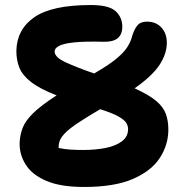

<svg xmlns="http://www.w3.org/2000/svg" viewBox="-20 -731 740 763"><path d="M314 12Q220 12 163.5 -12.5Q107 -37 82 -77Q57 -117 58 -163Q59 -193 69.5 -221.5Q80 -250 111.5 -281Q143 -312 205 -352Q138 -378 103.5 -405Q69 -432 57 -462Q45 -492 45 -529Q47 -615 117 -663Q187 -711 341 -711Q413 -711 439.5 -686.5Q466 -662 466 -625Q466 -563 392 -565Q317 -567 274.5 -562.5Q232 -558 214.5 -548.5Q197 -539 197 -527Q197 -504 238.5 -484.5Q280 -465 354 -439Q408 -470 438.5 -494.5Q469 -519 484 -541Q499 -563 505 -587Q513 -614 525.5 -629.5Q538 -645 564 -645Q600 -645 621.5 -621.5Q643 -598 643 -561Q643 -518 614.5 -474Q586 -430 515 -380Q572 -354 600.5 -330Q629 -306 639 -278.5Q649 -251 649 -216Q649 -156 615.5 -104Q582 -52 508.5 -20Q435 12 314 12ZM213 -147Q213 -145 213 -143Q236 -138 260 -136.5Q284 -135 311 -135Q359 -135 399.5 -143Q440 -151 464.5 -169.5Q489 -188 489 -218Q489 -231 481.5 -243Q474 -255 450 -268.5Q426 -282 378 -297Q322 -264 288.5 -241.5Q255 -219 239 -202.5Q223 -186 218 -173Q213 -160 213 -147Z"/></svg>

Font: Shantell Sans Normal
Style: Bold
Weight: 700
Designer: Stephen Nixon, Anya Danilova, Shantell Martin
Foundry: Arrow Type
Version: Version 1.009;[a7da0bfa3]